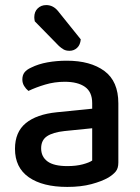

<svg xmlns="http://www.w3.org/2000/svg" viewBox="-20 -721 551 756"><path d="M245 -67Q280 -67 306 -74Q332 -81 343 -89V-216L234 -205Q188 -200 165 -184.5Q142 -169 142 -137Q142 -104 167 -85.5Q192 -67 245 -67ZM243 -482Q336 -482 391 -441.5Q446 -401 446 -314V-81Q446 -58 435.5 -45.5Q425 -33 407 -22Q381 -7 340 4Q299 15 245 15Q148 15 93.5 -23Q39 -61 39 -135Q39 -201 81.5 -236Q124 -271 204 -279L343 -293V-315Q343 -359 314.5 -379Q286 -399 235 -399Q195 -399 158 -388Q121 -377 92 -363Q82 -371 75 -382.5Q68 -394 68 -408Q68 -425 76.5 -436Q85 -447 103 -455Q131 -469 167 -475.5Q203 -482 243 -482ZM117 -637Q115 -647 115 -653Q115 -675 128.5 -688Q142 -701 162 -701Q189 -701 208 -678L298 -566Q296 -544 283.5 -532.5Q271 -521 254 -521Q240 -521 231 -526Q222 -531 212 -540Z"/></svg>

Font: Baloo Chettan 2 Medium
Style: Regular
Weight: 500
Designer: Maithili Shingre, Unnati Kotecha and Ek Type
Foundry: Ek Type
Version: Version 1.640;hotconv 1.0.111;makeotfexe 2.5.65597; ttfautoh